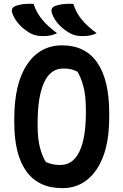

<svg xmlns="http://www.w3.org/2000/svg" viewBox="-20 -955 640 995"><path d="M154 -935Q169 -889 199 -853Q229 -817 276 -783Q256 -774 240 -771Q224 -768 204 -768Q184 -768 169.5 -771Q155 -774 140 -781Q108 -799 83 -824.5Q58 -850 46 -881Q33 -910 56 -922Q92 -938 154 -935ZM360 -935Q374 -889 404 -853Q434 -817 481 -783Q462 -774 445.5 -771Q429 -768 409 -768Q389 -768 374.5 -771Q360 -774 346 -781Q313 -799 288 -824.5Q263 -850 251 -881Q239 -911 261 -922Q297 -938 360 -935ZM302 -720Q422 -720 484 -630.5Q546 -541 546 -368V-348Q546 -172 480 -76Q414 20 303 20Q180 20 117 -66.5Q54 -153 54 -320V-340Q54 -522 120.5 -621Q187 -720 302 -720ZM175 -303Q175 -233 188 -186.5Q201 -140 218 -115Q238 -107 254 -103.5Q270 -100 292 -100Q359 -100 392 -170.5Q425 -241 425 -370V-386Q425 -460 412 -508Q399 -556 381 -584Q362 -593 346.5 -596.5Q331 -600 308 -600Q241 -600 208 -526.5Q175 -453 175 -319Z"/></svg>

Font: Recursive Mn Csl St SmB
Style: Regular
Weight: 600
Monospace: yes
Version: Version 1.079;hotconv 1.0.112;makeotfexe 2.5.65598; ttfautoh